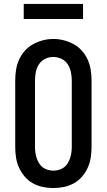

<svg xmlns="http://www.w3.org/2000/svg" viewBox="-20 -943 540 971"><path d="M250 8Q223 8 196.5 2.5Q170 -3 146.5 -16Q123 -29 105 -50Q87 -71 76 -95.5Q65 -120 61 -146.5Q57 -173 57 -200V-535Q57 -562 61 -588.5Q65 -615 76 -640Q87 -665 105 -685.5Q123 -706 146.5 -719Q170 -732 196.5 -739Q223 -746 250 -746Q277 -746 303.5 -739Q330 -732 353.5 -719Q377 -706 395 -685.5Q413 -665 424 -640Q435 -615 439 -588.5Q443 -562 443 -535V-200Q443 -173 439 -146.5Q435 -120 424 -95.5Q413 -71 395 -50Q377 -29 353.5 -16Q330 -3 303.5 2.5Q277 8 250 8ZM250 -80Q264 -80 278 -84Q292 -88 303.5 -96.5Q315 -105 322.5 -117.5Q330 -130 334.5 -143.5Q339 -157 341 -171.5Q343 -186 343 -200V-535Q343 -557 338.5 -578.5Q334 -600 322.5 -618Q311 -636 290.5 -645.5Q270 -655 249 -655Q227 -655 207.5 -645Q188 -635 176.5 -617Q165 -599 161 -577.5Q157 -556 157 -535V-200Q157 -186 159 -171.5Q161 -157 165.5 -143.5Q170 -130 177.5 -117.5Q185 -105 196.5 -96.5Q208 -88 222 -84Q236 -80 250 -80ZM100 -847V-923H400V-847Z"/></svg>

Font: Iosevka Slab Semibold
Style: Regular
Weight: 600
Monospace: yes
Designer: Belleve Invis
Foundry: Belleve Invis
Version: Version 11.1.1; ttfautohint (v1.8.3)